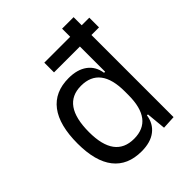

<svg xmlns="http://www.w3.org/2000/svg" viewBox="-205 -859 996 996"><g transform="rotate(-45 293.0 -361.0)"><path d="M225.6 -601.6V-672.9H415.5V-732.4H500V-672.9H555.7V-601.6H500V1L426.3 4.9L416 -103H408.7Q401.4 -50.3 362.5 -20.3Q323.7 9.8 257.3 9.8Q155.8 9.8 103.3 -57.1Q50.8 -124 50.8 -253.9Q50.8 -388.7 103.5 -458Q156.2 -527.3 258.3 -527.3Q321.8 -527.3 360.8 -498.5Q399.9 -469.7 407.7 -416.5H415.5V-601.6ZM415.5 -246.1V-271.5Q415.5 -453.6 275.4 -453.6Q134.8 -453.6 134.8 -253.9Q134.8 -64 275.9 -64Q415.5 -64 415.5 -246.1Z"/></g></svg>

Font: CaskaydiaMono NF SemiLight
Style: Regular
Weight: 350
Designer: Aaron Bell
Foundry: Saja Typeworks
Version: Version 2111.001; ttfautohint (v1.8.4);Nerd Fonts 3.1.1